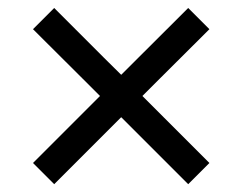

<svg xmlns="http://www.w3.org/2000/svg" viewBox="-20 -539 606 480"><path d="M115.5 -78.5 62.5 -131.5 185.5 -254.5 230 -299 185 -344 62.5 -466 115.5 -519 238.5 -396 283 -352 450.5 -519 503.5 -466 380.5 -343.5 336 -299 380.5 -254.5 503.5 -131.5 450.5 -78.5 327.5 -201.5 283 -246 238.5 -201.5Z"/></svg>

Font: Commissioner
Style: Regular
Weight: 400
Designer: Kostas Bartsokas
Foundry: Kostas Bartsokas
Version: Version 1.000; ttfautohint (v1.8.3)